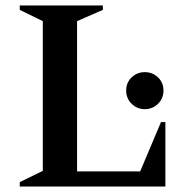

<svg xmlns="http://www.w3.org/2000/svg" viewBox="-20 -680 682 700"><path d="M52 0V-16L136 -57V-603L52 -644V-660H355V-644L261 -603V-55H491L567 -235H583V0ZM508 -282Q480 -282 460 -301.5Q440 -321 440 -350Q440 -379 460 -398Q480 -417 508 -417Q536 -417 556 -398Q576 -379 576 -350Q576 -321 556 -301.5Q536 -282 508 -282Z"/></svg>

Font: Spectral SemiBold
Style: Regular
Weight: 600
Designer: Jean-Baptiste Levee
Foundry: Production Type
Version: Version 2.001